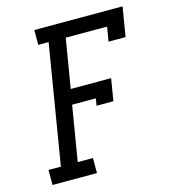

<svg xmlns="http://www.w3.org/2000/svg" viewBox="-109 -825 819 914"><g transform="rotate(-15 300.0 -367.5)"><path d="M37 0V-74H98L195 -662H144V-735H579L555 -590H471L483 -661H279L239 -419H438L420 -310H337L343 -345H226L181 -74H256V0Z"/></g></svg>

Font: Iosevka Curly Slab ExObl
Style: Regular
Weight: 400
Width: 7
Italic angle: -9°
Monospace: yes
Designer: Belleve Invis
Foundry: Belleve Invis
Version: Version 11.1.0; ttfautohint (v1.8.3)